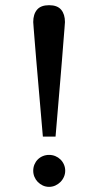

<svg xmlns="http://www.w3.org/2000/svg" viewBox="-20 -707 378 739"><path d="M231 -49.8Q231 -37.6 226.1 -26.4Q221.2 -15.1 212.6 -6.6Q204.1 2 192.9 7.1Q181.6 12.2 168.9 12.2Q156.2 12.2 145 7.1Q133.8 2 125.5 -6.6Q117.2 -15.1 112.5 -26.4Q107.9 -37.6 107.9 -49.8Q107.9 -62.5 112.5 -73.7Q117.2 -85 125.5 -93.3Q133.8 -101.6 145 -106.2Q156.2 -110.8 168.9 -110.8Q181.6 -110.8 192.9 -106.2Q204.1 -101.6 212.6 -93.3Q221.2 -85 226.1 -73.7Q231 -62.5 231 -49.8ZM230 -622.1Q230 -619.1 228.3 -598.4Q226.6 -577.6 224.1 -546.1Q221.7 -514.6 218.5 -475.3Q215.3 -436 211.9 -395.5Q203.6 -300.3 193.8 -181.2H145Q134.8 -300.3 126.5 -395.5Q123 -436 119.6 -475.3Q116.2 -514.6 113.8 -546.1Q111.3 -577.6 109.6 -598.4Q107.9 -619.1 107.9 -622.1Q107.9 -652.3 122.6 -669.7Q137.2 -687 168.9 -687Q200.7 -687 215.3 -669.7Q230 -652.3 230 -622.1Z"/></svg>

Font: Charis SIL Am
Style: Regular
Weight: 400
Foundry: SIL International
Version: Version 5.000